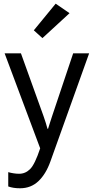

<svg xmlns="http://www.w3.org/2000/svg" viewBox="-20 -801 500 1034"><path d="M24.4 203.1Q38.1 208 53.2 210.4Q68.4 212.9 87.9 212.9Q146.5 212.9 186.8 174.8Q227.1 136.7 251.5 68.4L460 -513.7H374L260.7 -175.8Q254.4 -156.2 248.8 -139.2Q243.2 -122.1 238.8 -107.4H235.8Q231.9 -122.1 226.6 -139.2Q221.2 -156.2 214.4 -175.8L92.8 -513.7H4.9L196.3 -2.4V-2Q168 83.5 142.6 109.1Q117.2 134.8 83 134.8Q68.4 134.8 52.7 132.3Q37.1 129.9 24.4 126ZM162.1 -637.7 208.5 -595.7 354.5 -730 279.8 -781.2Z"/></svg>

Font: Roboto Flex
Style: Regular
Weight: 400
Designer: Berlow after Robertson
Foundry: Google
Version: Version 3.200;gftools[0.9.32]